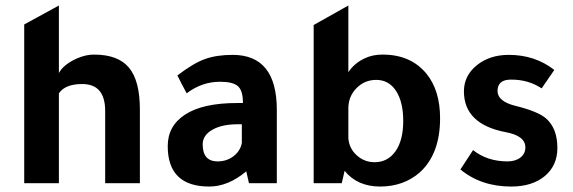

<svg xmlns="http://www.w3.org/2000/svg" viewBox="-20 -665 2081 697"><path d="M67.9 -576.2 193.8 -645V-399.9Q210 -430.7 259.8 -453.1Q293 -467.3 321.8 -466.8Q408.7 -466.8 448.2 -419.4Q487.8 -372.1 487.8 -267.1V0H361.8V-262.2Q361.8 -360.4 277.8 -359.9Q216.8 -359.9 193.8 -326.2V0H67.9Z M984.9 0H883.8L874 -43Q808.1 12.2 739.7 12.2Q588.9 12.2 588.9 -134.8Q588.9 -208 651.9 -249Q715.8 -291 840.8 -291H861.8V-293Q861.8 -335.9 843.8 -352.1Q825.7 -368.2 778.8 -368.2Q712.9 -368.2 657.7 -326.2Q639.6 -359.4 624 -391.1Q681.2 -435.1 723.4 -450.4Q765.6 -465.8 824.7 -465.8Q984.9 -465.8 984.9 -266.1ZM857.9 -213.9H842.8Q785.6 -213.9 750.7 -193.8Q715.8 -173.8 715.8 -141.1Q715.8 -79.1 770 -79.1Q803.2 -79.1 827.9 -98.1Q852.5 -117.2 857.9 -146Z M1220.7 0H1118.7V-574.2L1244.6 -645V-402.8Q1265.6 -435.1 1303.7 -453.1Q1333.5 -467.3 1369.6 -466.8Q1470.7 -466.8 1527.8 -397.9Q1577.6 -336.9 1577.6 -235.8Q1577.6 -106 1503.9 -39.1Q1445.8 11.7 1360.8 12.2Q1276.9 12.2 1231 -44.9ZM1244.6 -272V-163.1Q1247.6 -126 1275.1 -101.1Q1302.7 -76.2 1339.8 -76.2Q1387.7 -76.2 1415.8 -116Q1443.8 -155.8 1443.8 -226.1Q1443.8 -294.9 1417.7 -335Q1391.6 -375 1345.7 -375Q1303.7 -375 1274.2 -345Q1244.6 -314.9 1244.6 -272Z M1946.3 -344.2Q1897.5 -376.5 1834.5 -376Q1786.6 -376 1786.1 -335Q1786.1 -296.9 1851.1 -280.8Q1932.1 -260.7 1961.4 -235.8Q2003.4 -199.7 2003.4 -127.9Q2003.4 -64 1957.8 -25.9Q1912.1 12.2 1835.4 12.2Q1726.6 12.2 1651.4 -49.8L1697.3 -120.1Q1749 -79.1 1822.3 -79.1Q1851.1 -79.1 1869.1 -93Q1887.2 -106.9 1887.2 -129.9Q1887.2 -171.9 1816.4 -185.1Q1664.6 -213.9 1664.1 -333Q1664.1 -390.1 1710.7 -428Q1757.3 -465.8 1827.1 -465.8Q1922.4 -465.8 1992.2 -411.1Z"/></svg>

Font: Tajawal
Style: Bold
Weight: 700
Designer: Boutros Fonts
Foundry: Created by Boutros International 2017
Version: Version 1.700